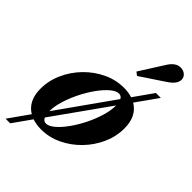

<svg xmlns="http://www.w3.org/2000/svg" viewBox="-289 -969 1187 1187"><g transform="rotate(45 304.0 -376.0)"><path d="M396.5 -643 374.5 -659.5 475.5 -819Q508.5 -871 550 -871Q575 -871 591.5 -856.8Q608 -842.5 608 -820.5Q608 -803 595 -784.5Q582 -766 548.5 -744ZM8.5 118.5 103.5 -15.5Q30 -60 30 -165Q30 -236 59.8 -302.2Q89.5 -368.5 140.5 -420.8Q191.5 -473 256.2 -503.8Q321 -534.5 391.5 -534.5Q431.5 -534.5 463.5 -524L553.5 -651H596.5L496 -509.5Q571 -465.5 571 -358Q571 -287.5 541.5 -221.8Q512 -156 461 -103.5Q410 -51 345.2 -20.2Q280.5 10.5 210 10.5Q168 10.5 134 -1.5L49 118.5ZM395 -487.5Q371 -487.5 340.8 -462Q310.5 -436.5 280 -394.2Q249.5 -352 224 -301.2Q198.5 -250.5 182.8 -199.2Q167 -148 167 -105.5L424.5 -469Q414.5 -487.5 395 -487.5ZM206 -36.5Q230 -36.5 260.2 -62Q290.5 -87.5 321 -129.8Q351.5 -172 377 -223Q402.5 -274 418.2 -325.5Q434 -377 434 -420.5V-422.5L175 -58.5Q185 -36.5 206 -36.5Z"/></g></svg>

Font: Libre Caslon Text Bold
Style: Italic
Weight: 700
Italic angle: -22.583°
Designer: Pablo Impallari, Rodrigo Fuenzalida, Katja Schimmel
Foundry: Pablo Impallari, Rodrigo Fuenzalida
Version: Version 2.000